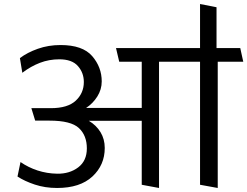

<svg xmlns="http://www.w3.org/2000/svg" viewBox="-20 -919 1230 955"><path d="M685 0V-318H422Q459 -296 480 -261.5Q501 -227 501 -183Q501 -98 439.5 -41Q378 16 264 16Q204 16 153 -1Q102 -18 67 -41L82 -113Q121 -86 167 -71Q213 -56 264 -55Q326 -54 369 -86.5Q412 -119 412 -181Q412 -245 372.5 -282Q333 -319 226 -319H155L136 -381H233Q317 -381 357 -418.5Q397 -456 397 -511Q397 -557 367.5 -590.5Q338 -624 275 -624Q224 -624 178.5 -606.5Q133 -589 91 -557L79 -630Q116 -658 168.5 -676.5Q221 -695 281 -695Q391 -695 438.5 -640Q486 -585 486 -514Q486 -474 464 -439Q442 -404 408 -382H685V-612H573L557 -680H975V-899L1057 -883V-680H1175L1190 -612H1063V16L975 0V-612H771V16Z"/></svg>

Font: Palanquin
Style: Regular
Weight: 400
Designer: Pria Ravichandran
Version: Version 1.0.4